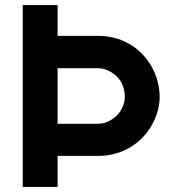

<svg xmlns="http://www.w3.org/2000/svg" viewBox="-20 -740 682 760"><path d="M208 0V-123H371C450 -123 522 -161 564 -219C594 -259 613 -310 612 -360C611 -410 594 -461 564 -501C535 -542 492 -572 444 -587C421 -594 396 -598 371 -598H208V-720H70V0ZM208 -470H370C398 -470 429 -453 448 -431C465 -412 473 -386 474 -360C475 -336 466 -313 452 -294C431 -266 397 -250 370 -250H208Z"/></svg>

Font: Manrope ExtraBold
Style: Regular
Weight: 800
Designer: Mikhail Sharanda
Foundry: Mikhail Sharanda
Version: Version 4.505